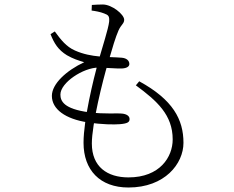

<svg xmlns="http://www.w3.org/2000/svg" viewBox="-20 -794 1040 855"><path d="M552 41C714 41 797 -65 797 -158C797 -262 750 -350 600 -432L585 -414C680 -344 749 -282 749 -173C749 -95 692 -4 552 -4C458 -4 389 -51 389 -155C389 -240 437 -435 461 -514C482 -586 494 -627 508 -659C520 -685 533 -689 533 -706C533 -730 478 -774 438 -774C422 -774 405 -773 389 -772L388 -747C404 -745 427 -741 444 -734C463 -727 468 -722 466 -697C462 -664 437 -588 417 -518C396 -440 352 -262 352 -158C352 -37 425 41 552 41ZM514 -241C550 -244 557 -251 557 -264C557 -278 543 -286 525 -288C501 -291 446 -285 376 -294C264 -309 249 -344 249 -373C249 -426 351 -493 418 -493C442 -493 503 -488 522 -489C545 -490 556 -498 556 -509C556 -523 545 -535 522 -537C462 -542 388 -536 314 -569C275 -586 251 -617 224 -654L205 -642C221 -601 239 -572 278 -548C306 -532 328 -525 355 -517C276 -480 211 -421 211 -367C211 -308 271 -264 371 -249C436 -239 488 -239 514 -241Z"/></svg>

Font: Source Han Serif TW VF
Style: Regular
Weight: 250
Designer: Ryoko NISHIZUKA 西塚涼子 (kana & ideographs); Frank Grießhammer (Latin, Greek & Cyrillic); Wenlong ZHANG 张文龙 (bopomofo); San
Foundry: Adobe
Version: Version 2.002;hotconv 1.1.0;makeotfexe 2.6.0